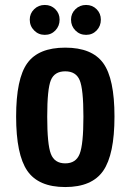

<svg xmlns="http://www.w3.org/2000/svg" viewBox="-20 -745 527 775"><path d="M45.1 -274.4Q45.1 -121.3 90.2 -55.6Q135.3 10 243.3 10Q351.2 10 396.6 -55.6Q442.1 -121.3 442.1 -274.4Q442.1 -427.6 396.7 -490.1Q351.2 -552.7 243.3 -552.7Q135.4 -552.7 90.3 -490.1Q45.1 -427.6 45.1 -274.4ZM170.6 -274Q170.6 -385.6 185.3 -421.4Q200 -457.1 243.3 -457.1Q286.6 -457.1 301.6 -421.4Q316.7 -385.6 316.7 -274Q316.7 -162.1 301.6 -123.9Q286.6 -85.6 243.3 -85.6Q200 -85.6 185.3 -123.9Q170.6 -162.1 170.6 -274ZM160.9 -604.3Q186.4 -604.3 203.5 -622.1Q220.6 -639.9 220.6 -665.7Q220.6 -690.6 203.4 -707.8Q186.3 -725 160.9 -725Q135.3 -725 117.7 -707.7Q100.1 -690.5 100.1 -665.7Q100.1 -639.9 117.8 -622.1Q135.4 -604.3 160.9 -604.3ZM327.5 -604.3Q353 -604.3 370.1 -622.1Q387.1 -639.9 387.1 -665.7Q387.1 -690.6 370 -707.8Q352.9 -725 327.4 -725Q301.9 -725 284.3 -707.7Q266.7 -690.5 266.7 -665.7Q266.7 -639.9 284.3 -622.1Q301.9 -604.3 327.5 -604.3Z"/></svg>

Font: Secuela Black
Style: Regular
Weight: 900
Designer: Fernando Haro
Foundry: deFharo
Version: Version 1.704